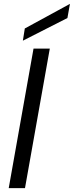

<svg xmlns="http://www.w3.org/2000/svg" viewBox="-20 -971 381 991"><path d="M25 0 153 -720H237L109 0ZM98 -761 108 -824 341 -951 328 -878Z"/></svg>

Font: DM Sans 24pt
Style: Italic
Weight: 400
Italic angle: -10°
Designer: Colophon Foundry, Jonny Pinhorn
Foundry: Colophon Foundry
Version: Version 4.004;gftools[0.9.30]